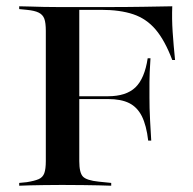

<svg xmlns="http://www.w3.org/2000/svg" viewBox="-20 -591 615 611"><path d="M125.8 -201.6V-492.7Q125.8 -518.5 121 -531.5Q116.1 -544.4 103.2 -550.8Q90.3 -557.3 65.3 -559.7L41.1 -562.1V-571Q56.5 -571 76.2 -570.2Q96 -569.4 119.4 -569Q142.7 -568.5 169.4 -568.5H179.8H308.1Q383.1 -568.5 435.1 -569.4Q487.1 -570.2 528.2 -571Q526.6 -532.3 529.4 -489.5Q532.3 -446.8 537.1 -400H528.2Q504.8 -462.1 475.4 -496.8Q446 -531.5 404 -545.6Q362.1 -559.7 301.6 -559.7H232.3V-201.6ZM202.4 -275.8V-284.7H437.9V-275.8ZM451.6 -143.5Q446 -191.9 431.5 -221Q416.9 -250 391.1 -262.9Q365.3 -275.8 323.4 -275.8V-284.7Q381.5 -284.7 410.9 -312.9Q440.3 -341.1 450 -405.6H458.9Q455.6 -355.6 455.6 -329.4Q455.6 -303.2 455.6 -280.6Q455.6 -263.7 456 -246.8Q456.5 -229.8 457.7 -206Q458.9 -182.3 461.3 -143.5ZM169.4 -2.4Q142.7 -2.4 119.4 -2Q96 -1.6 76.2 -1.2Q56.5 -0.8 41.1 0V-8.9L65.3 -11.3Q90.3 -15.3 103.2 -21Q116.1 -26.6 121 -39.9Q125.8 -53.2 125.8 -78.2V-201.6H232.3V-78.2Q232.3 -41.1 244 -29Q255.6 -16.9 294.4 -12.9L333.9 -8.9V0Q316.1 -0.8 293.5 -1.2Q271 -1.6 244.4 -2Q217.7 -2.4 186.3 -2.4H179.8Z"/></svg>

Font: Playfair 144pt SemiExpanded SemiBold
Style: Regular
Weight: 600
Width: 6
Designer: Claus Eggers Sørensen
Foundry: Claus Eggers Sørensen
Version: Version 2.203